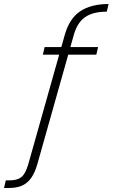

<svg xmlns="http://www.w3.org/2000/svg" viewBox="-128 -778 560 955"><path d="M-108 157 -99 119H-79Q-43 119 -22.5 103.5Q-2 88 12 41L194 -604Q217 -686 271 -722Q325 -758 412 -758L403 -720Q334 -720 295 -692.5Q256 -665 239 -604L57 41Q46 79 28.5 105Q11 131 -15.5 144Q-42 157 -84 157ZM85 -506 94 -544H360L351 -506Z"/></svg>

Font: DM Sans 12pt ExtraLight
Style: Italic
Weight: 250
Italic angle: -10°
Version: Version 4.004;gftools[0.9.30]